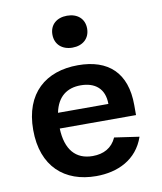

<svg xmlns="http://www.w3.org/2000/svg" viewBox="-88 -859 796 942"><g transform="rotate(-10 310.0 -388.0)"><path d="M49.5 -264.5C49.5 -82 158.5 12 315.5 12C422 12 520 -32 557.5 -141.5L434 -159.5C412 -110 369.5 -88 315.5 -88C230.5 -88 183 -143.5 179 -249H559V-299C559 -460 471.5 -539.5 320.5 -539.5C160 -539.5 49.5 -447.5 49.5 -264.5ZM310 -629C361.5 -629 396.5 -660 396.5 -709C396.5 -758 361.5 -788 310 -788C258.5 -788 223.5 -758 223.5 -709C223.5 -660 258.5 -629 310 -629ZM184 -326.5C200 -405.5 249 -440 316.5 -440C386.5 -440 435 -404 435 -326.5Z"/></g></svg>

Font: Monaspace Neon SemiBold
Style: Regular
Weight: 600
Designer: Riley Cran & the Lettermatic Team
Foundry: Lettermatic
Version: Version 1.200 (Monaspace Neon)